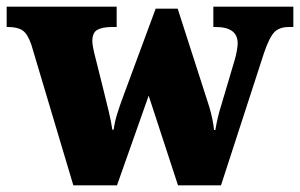

<svg xmlns="http://www.w3.org/2000/svg" viewBox="-26 -556 900 576"><path d="M68 -422Q57 -454 42 -464.5Q27 -475 -2 -475H-6V-536H324V-475H311Q281 -475 266 -466.5Q251 -458 251 -433Q251 -425 253.5 -412Q256 -399 259 -388L284 -288Q293 -252 300.5 -220.5Q308 -189 311 -167H315Q318 -190 325.5 -214Q333 -238 340 -257L441 -530H507L602 -235Q607 -218 611 -199Q615 -180 616 -166H620Q624 -189 628 -205.5Q632 -222 638 -241L678 -376Q682 -389 684.5 -403.5Q687 -418 687 -426Q687 -475 621 -475H614V-536H854V-475H841Q812 -475 797 -459.5Q782 -444 766 -397L637 0H508L420 -269L325 0H194Z"/></svg>

Font: Noto Serif Black
Style: Regular
Weight: 900
Designer: Monotype Design Team
Foundry: Monotype Imaging Inc.
Version: Version 2.014; ttfautohint (v1.8.4.7-5d5b)